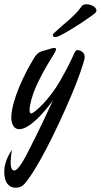

<svg xmlns="http://www.w3.org/2000/svg" viewBox="-84 -617 473 902"><path d="M314 -349C314 -376 286 -382 280 -382C274 -382 270 -376 267 -371C260 -359 252 -331 199 -238C148 -149 77 -84 62 -84C57 -84 55 -90 55 -100C55 -124 67 -170 86 -212C136 -321 179 -369 179 -385C179 -390 176 -392 171 -392C160 -392 141 -383 118 -378C94 -372 84 -358 72 -338C-3 -212 -31 -112 -31 -66C-31 -35 -19 -10 6 -10C54 -10 122 -86 165 -146C98 0 58 76 58 76C15 164 -5 184 -17 184C-26 184 -34 175 -34 145C-34 131 -32 112 -28 87C-55 127 -64 162 -64 190C-64 245 -39 265 -10 265C4 265 19 260 29 249C86 187 179 1 250 -166C278 -231 314 -330 314 -349ZM300 -588C267 -541 223 -511 170 -462C166 -458 164 -455 164 -451C164 -447 168 -443 176 -443C180 -443 186 -444 194 -448C257 -479 359 -549 366 -559C368 -562 369 -565 369 -568C369 -584 343 -597 322 -597C313 -597 304 -594 300 -588Z"/></svg>

Font: Mervale Script
Style: Regular
Weight: 400
Designer: Astigmatic (AOETI)
Foundry: Astigmatic (AOETI)
Version: Version 1.000